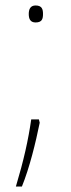

<svg xmlns="http://www.w3.org/2000/svg" viewBox="-20 -552 260 701"><path d="M85 -501C85 -484 90 -470 110 -470C134 -470 137 -484 137 -501C137 -517 134 -532 110 -532C90 -532 85 -517 85 -501ZM125 -104 122 -116H94C83 -40 67 32 38 129H60C88 60 110 -30 125 -104Z"/></svg>

Font: Noto Sans Lao Thin
Style: Regular
Weight: 100
Designer: Monotype Design Team
Foundry: Monotype Imaging Inc.
Version: Version 2.003